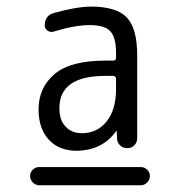

<svg xmlns="http://www.w3.org/2000/svg" viewBox="-20 -756 540 576"><path d="M328.1 -488.3V-519.5Q328.1 -527.3 319.3 -528.3H295.9Q158.2 -528.3 158.2 -431.6Q158.2 -395.5 176.8 -376Q195.3 -356.4 225.6 -356.4Q271.5 -356.4 299.8 -391.6Q328.1 -426.8 328.1 -488.3ZM319.3 -574.2Q328.1 -574.2 328.1 -582V-597.7Q328.1 -643.6 311 -662.1Q293.9 -680.7 250 -680.7Q204.1 -680.7 140.6 -661.1Q130.9 -658.2 122.6 -664.1Q114.3 -669.9 114.3 -679.7Q114.3 -709 140.6 -716.8Q207 -735.4 252 -736.3Q329.1 -736.3 360.4 -703.6Q391.6 -670.9 391.6 -589.8V-341.8Q391.6 -329.1 383.3 -320.3Q375 -311.5 361.8 -311.5Q348.6 -311.5 339.8 -320.3Q331.1 -329.1 331.1 -341.8L330.1 -362.3V-363.3L328.1 -362.3Q287.1 -304.7 210 -303.7Q157.2 -303.7 126.5 -336.9Q95.7 -370.1 95.7 -427.7Q95.7 -493.2 143.6 -533.7Q191.4 -574.2 295.9 -574.2ZM97.7 -200.2Q86.9 -200.2 78.6 -208.5Q70.3 -216.8 70.3 -228Q70.3 -239.3 78.6 -247.1Q86.9 -254.9 97.7 -254.9H402.3Q413.1 -254.9 421.4 -247.1Q429.7 -239.3 429.7 -228Q429.7 -216.8 421.4 -208.5Q413.1 -200.2 402.3 -200.2Z"/></svg>

Font: Rounded Mgen+ 2m regular
Style: Regular
Weight: 400
Designer: [Source Han Sans]
Ryoko NISHIZUKA  (kana & ideographs); Paul D. Hunt (Latin, Greek & Cyrillic); Wenlong ZHANG  (bopomofo
Version: Version 1.059.20150602